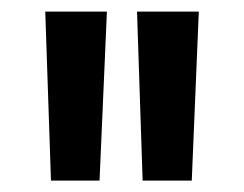

<svg xmlns="http://www.w3.org/2000/svg" viewBox="-20 -703 427 336"><path d="M229.6 -386.9 219.8 -682.7H327.9L315.6 -386.9ZM69.2 -386.9 59.2 -682.7H167.1L154.2 -386.9Z"/></svg>

Font: Russolo 10pt ExtraLight
Style: Regular
Weight: 200
Designer: Micah Stupak-Hahn
Version: Version 1.000